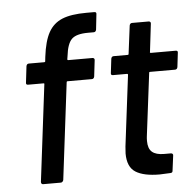

<svg xmlns="http://www.w3.org/2000/svg" viewBox="-51 -751 816 805"><g transform="rotate(-5 357.0 -349.0)"><path d="M247 -525 245 -513Q245 -509 249 -509H351Q355 -509 357.5 -506Q360 -503 359 -499L351 -431Q349 -421 340 -421H238Q234 -421 234 -417L184 -10Q183 -6 180 -3Q177 0 173 0H99Q90 0 90 -10L140 -417Q141 -418 140 -419.5Q139 -421 137 -421H72Q62 -421 64 -431L72 -499Q74 -509 83 -509H148Q152 -509 152 -513L154 -531Q162 -597 182 -633Q202 -669 239.5 -684.5Q277 -700 342 -700H375Q385 -700 383 -690L376 -626Q374 -616 365 -616H341Q292 -616 272.5 -597Q253 -578 247 -525Z M691 -430H586Q582 -430 582 -426L549 -161Q548 -154 548 -142Q548 -110 564.5 -96Q581 -82 615 -82H643Q648 -82 650.5 -79Q653 -76 652 -72L644 -10Q644 0 634 0Q602 2 589 2Q522 2 488 -19.5Q454 -41 454 -98Q454 -107 456 -127L493 -426Q493 -430 489 -430H430Q420 -430 422 -440L429 -499Q431 -509 440 -509H499Q503 -509 503 -513L518 -631Q520 -641 529 -641H599Q603 -641 605.5 -638Q608 -635 607 -631L593 -513Q592 -512 593 -510.5Q594 -509 596 -509H701Q711 -509 709 -499L702 -440Q700 -430 691 -430Z"/></g></svg>

Font: Barlow Medium
Style: Italic
Weight: 500
Italic angle: -7°
Designer: Jeremy Tribby
Foundry: Tribby Type
Version: Version 1.408